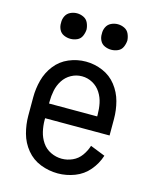

<svg xmlns="http://www.w3.org/2000/svg" viewBox="-114 -824 728 909"><g transform="rotate(15 250.0 -370.0)"><path d="M150 -623Q133 -623 117.5 -630Q102 -637 94.5 -652.5Q87 -668 88 -685Q87 -702 94.5 -717.5Q102 -733 117.5 -740.5Q133 -748 150 -748Q167 -748 182.5 -740.5Q198 -733 205 -717.5Q212 -702 213 -685Q212 -668 205 -652.5Q198 -637 182.5 -630Q167 -623 150 -623ZM350 -623Q333 -623 317.5 -630Q302 -637 294.5 -652.5Q287 -668 288 -685Q287 -702 294.5 -717.5Q302 -733 317.5 -740.5Q333 -748 350 -748Q367 -748 382.5 -740.5Q398 -733 405 -717.5Q412 -702 413 -685Q412 -668 405 -652.5Q398 -637 382.5 -630Q367 -623 350 -623ZM257 8Q213 8 172 -8Q131 -24 103 -58Q75 -92 63.5 -134.5Q52 -177 52 -220V-310Q52 -353 63 -394.5Q74 -436 100.5 -470Q127 -504 167 -521Q207 -538 250 -538Q293 -538 333 -521Q373 -504 399.5 -470Q426 -436 437 -394.5Q448 -353 448 -310V-229H132V-220Q132 -192 138.5 -164Q145 -136 161 -112.5Q177 -89 203 -76.5Q229 -64 257 -64Q284 -64 309.5 -75.5Q335 -87 351.5 -110Q368 -133 376 -159L449 -130Q436 -89 408 -56Q380 -23 339.5 -7.5Q299 8 257 8ZM132 -301H368V-310Q368 -338 362.5 -365Q357 -392 342 -415.5Q327 -439 302.5 -452.5Q278 -466 250 -466Q222 -466 197.5 -452.5Q173 -439 158 -415.5Q143 -392 137.5 -365Q132 -338 132 -310Z"/></g></svg>

Font: Iosevka SS08
Style: Regular
Weight: 400
Monospace: yes
Designer: Belleve Invis
Foundry: Belleve Invis
Version: 2.1.0; ttfautohint (v1.8.2)